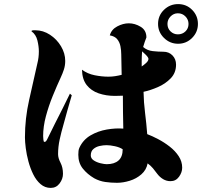

<svg xmlns="http://www.w3.org/2000/svg" viewBox="-20 -855 1040 939"><path d="M580 -125Q565 -135 541.5 -140Q518 -145 501 -145Q485 -145 467 -141Q449 -137 436.5 -126Q424 -115 424 -95Q424 -80 438.5 -70.5Q453 -61 472 -56.5Q491 -52 502 -52Q539 -52 559.5 -70Q580 -88 580 -125ZM706 -567Q706 -574 693 -587Q680 -600 675 -604Q674 -591 673.5 -579Q673 -567 673 -555V-530Q681 -535 693.5 -546Q706 -557 706 -567ZM902 -738Q902 -759 887 -774.5Q872 -790 850 -790Q829 -790 814 -774.5Q799 -759 799 -738Q799 -716 814 -701.5Q829 -687 850 -687Q872 -687 887 -701.5Q902 -716 902 -738ZM331 -389Q320 -353 310 -316.5Q300 -280 290 -244Q280 -210 272 -173.5Q264 -137 264 -101Q264 -82 276 -59Q288 -36 288 -5Q288 20 271.5 42Q255 64 228 64Q200 64 178.5 45.5Q157 27 142.5 -2.5Q128 -32 119 -65.5Q110 -99 106 -130.5Q102 -162 102 -183Q102 -276 122.5 -366Q143 -456 163 -546Q170 -573 170 -604Q170 -628 163 -657Q156 -686 134 -702L135 -705Q140 -707 144.5 -707Q149 -707 153 -707Q191 -707 224.5 -685Q258 -663 278.5 -628.5Q299 -594 299 -557Q299 -535 292.5 -515Q286 -495 277 -476Q258 -435 238 -386Q218 -337 204.5 -286.5Q191 -236 191 -190Q191 -186 192 -173.5Q193 -161 197 -161Q203 -161 206 -165.5Q209 -170 211 -174Q221 -193 229.5 -211.5Q238 -230 248 -249Q267 -286 285.5 -323Q304 -360 322 -397ZM871 -35Q871 -12 855.5 9.5Q840 31 814 31Q794 31 777.5 21Q761 11 749 -5Q739 -19 728 -32Q717 -45 702 -56Q696 -24 671.5 -2.5Q647 19 614.5 29Q582 39 552 39Q523 39 495 35Q467 31 441 17Q407 -3 385 -30.5Q363 -58 363 -98Q363 -108 364 -117Q365 -126 369 -134Q387 -172 423 -193Q459 -214 502 -221.5Q545 -229 583 -226Q582 -267 581.5 -307Q581 -347 581 -387Q571 -387 561.5 -386.5Q552 -386 542 -386Q499 -386 462.5 -398.5Q426 -411 404 -439Q382 -467 381 -514Q408 -494 443 -487Q478 -480 510 -480Q527 -480 543 -482.5Q559 -485 575 -489L573 -589Q573 -609 569 -629Q565 -649 553 -663.5Q541 -678 517 -682Q525 -711 553.5 -726Q582 -741 610 -741Q640 -741 668 -724Q696 -707 696 -672Q692 -661 687.5 -649Q683 -637 680 -625Q700 -608 727 -605Q754 -602 779 -602Q806 -602 823.5 -584Q841 -566 841 -539Q841 -499 815 -472Q789 -445 752 -429Q715 -413 682 -406Q683 -354 689.5 -302.5Q696 -251 700 -199Q724 -190 753.5 -174.5Q783 -159 810 -138Q837 -117 854 -91Q871 -65 871 -35ZM948 -738Q948 -698 919.5 -669.5Q891 -641 851 -641Q811 -641 782 -669.5Q753 -698 753 -738Q753 -779 782 -807Q811 -835 851 -835Q892 -835 920 -806.5Q948 -778 948 -738Z"/></svg>

Font: Kaisei Tokumin ExtraBold
Style: Regular
Weight: 800
Designer: Font-Kai, 金井和夫
Foundry: KAZUO KANAI
Version: Version 5.003